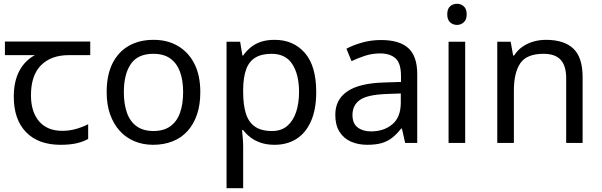

<svg xmlns="http://www.w3.org/2000/svg" viewBox="-20 -757 3187 1017"><path d="M301 10Q183 10 118 -57Q53 -124 53 -245Q53 -325 82 -380.5Q111 -436 165 -465H6V-537H458V-465H345Q251 -465 197.5 -411.5Q144 -358 144 -252Q144 -165 187 -114.5Q230 -64 310 -64Q347 -64 381 -73.5Q415 -83 447 -99V-21Q418 -5 383 2.5Q348 10 301 10Z M1041 -269Q1041 -202 1023.5 -150.5Q1006 -99 973.5 -63Q941 -27 894.5 -8.5Q848 10 791 10Q738 10 693 -8.5Q648 -27 615 -63Q582 -99 563.5 -150.5Q545 -202 545 -269Q545 -358 575 -419.5Q605 -481 661 -513.5Q717 -546 794 -546Q867 -546 922.5 -513.5Q978 -481 1009.5 -419.5Q1041 -358 1041 -269ZM636 -269Q636 -206 652.5 -159.5Q669 -113 704 -88Q739 -63 793 -63Q847 -63 882 -88Q917 -113 933.5 -159.5Q950 -206 950 -269Q950 -333 933 -378Q916 -423 881.5 -447.5Q847 -472 792 -472Q710 -472 673 -418Q636 -364 636 -269Z M1435 -546Q1534 -546 1594.5 -477Q1655 -408 1655 -269Q1655 -178 1627.5 -115.5Q1600 -53 1550.5 -21.5Q1501 10 1434 10Q1393 10 1361 -1Q1329 -12 1306.5 -29.5Q1284 -47 1268 -68H1262Q1264 -51 1266 -25Q1268 1 1268 20V240H1180V-536H1252L1264 -463H1268Q1284 -486 1306.5 -505Q1329 -524 1360.5 -535Q1392 -546 1435 -546ZM1419 -472Q1365 -472 1332 -451.5Q1299 -431 1284 -390Q1269 -349 1268 -286V-269Q1268 -203 1282 -157Q1296 -111 1329.5 -87Q1363 -63 1421 -63Q1470 -63 1501.5 -90Q1533 -117 1548.5 -163.5Q1564 -210 1564 -270Q1564 -362 1528.5 -417Q1493 -472 1419 -472Z M1998 -545Q2096 -545 2143 -502Q2190 -459 2190 -365V0H2126L2109 -76H2105Q2082 -47 2057.5 -27.5Q2033 -8 2001.5 1Q1970 10 1925 10Q1877 10 1838.5 -7Q1800 -24 1778 -59.5Q1756 -95 1756 -149Q1756 -229 1819 -272.5Q1882 -316 2013 -320L2104 -323V-355Q2104 -422 2075 -448Q2046 -474 1993 -474Q1951 -474 1913 -461.5Q1875 -449 1842 -433L1815 -499Q1850 -518 1898 -531.5Q1946 -545 1998 -545ZM2024 -259Q1924 -255 1885.5 -227Q1847 -199 1847 -148Q1847 -103 1874.5 -82Q1902 -61 1945 -61Q2013 -61 2058 -98.5Q2103 -136 2103 -214V-262Z M2444 -536V0H2356V-536ZM2401 -737Q2421 -737 2436.5 -723.5Q2452 -710 2452 -681Q2452 -653 2436.5 -639Q2421 -625 2401 -625Q2379 -625 2364 -639Q2349 -653 2349 -681Q2349 -710 2364 -723.5Q2379 -737 2401 -737Z M2872 -546Q2968 -546 3017 -499.5Q3066 -453 3066 -349V0H2979V-343Q2979 -408 2950 -440Q2921 -472 2859 -472Q2770 -472 2736 -422Q2702 -372 2702 -278V0H2614V-536H2685L2698 -463H2703Q2721 -491 2747.5 -509.5Q2774 -528 2806 -537Q2838 -546 2872 -546Z"/></svg>

Font: utamil85
Style: Book
Weight: 400
Designer: Jelle Bosma - Monotype Design Team
Foundry: Monotype Imaging Inc.
Version: Version 2.003